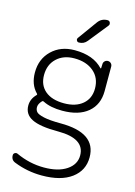

<svg xmlns="http://www.w3.org/2000/svg" viewBox="-143 -849 793 1130"><g transform="rotate(15 253.5 -284.5)"><path d="M88.9 -368.2Q88.9 -306.6 129.9 -272Q170.9 -237.3 245.1 -237.3Q316.4 -237.3 357.9 -272.5Q399.4 -307.6 399.4 -368.2Q399.4 -432.6 355 -470.7Q310.5 -508.8 237.3 -508.8Q170.9 -508.8 129.9 -470.2Q88.9 -431.6 88.9 -368.2ZM417 35.2Q417 -68.4 254.9 -68.4Q253.9 -68.4 252 -68.4Q144.5 -68.4 95.2 -92.8Q45.9 -117.2 45.9 -170.9Q45.9 -210.9 77.1 -242.2Q82 -247.1 76.2 -252Q33.2 -295.9 33.2 -369.1Q33.2 -451.2 87.4 -503.4Q141.6 -555.7 226.6 -555.7Q340.8 -555.7 399.4 -492.2Q400.4 -491.2 401.9 -491.7Q403.3 -492.2 403.3 -494.1L404.3 -518.6Q404.3 -529.3 412.1 -537.1Q419.9 -544.9 431.2 -544.9Q442.4 -544.9 450.2 -537.1Q458 -529.3 458 -517.6V-369.1Q458 -286.1 402.3 -239.3Q346.7 -192.4 246.1 -192.4Q174.8 -192.4 128.9 -215.8Q122.1 -219.7 117.2 -214.8Q97.7 -194.3 97.7 -174.8Q97.7 -158.2 107.4 -146.5Q117.2 -134.8 153.8 -126.5Q190.4 -118.2 256.8 -118.2Q473.6 -118.2 473.6 31.2Q473.6 111.3 409.2 159.2Q344.7 207 228.5 207Q140.6 207 59.6 174.8Q33.2 165 33.2 135.7Q33.2 126 41.5 121.1Q49.8 116.2 58.6 120.1Q140.6 158.2 228.5 158.2Q315.4 158.2 366.2 124Q417 89.8 417 35.2ZM367.2 -776.4Q377.9 -776.4 382.8 -766.6Q384.8 -761.7 384.8 -757.8Q384.8 -752.9 380.9 -747.1L286.1 -628.9Q267.6 -605.5 237.3 -605.5Q227.5 -605.5 223.6 -614.3Q221.7 -617.2 221.7 -621.1Q221.7 -626 224.6 -629.9L308.6 -746.1Q330.1 -776.4 367.2 -776.4Z"/></g></svg>

Font: Gen Jyuu Gothic Light
Style: Regular
Weight: 200
Designer: [Source Han Sans]
Ryoko NISHIZUKA  (kana & ideographs); Paul D. Hunt (Latin, Greek & Cyrillic); Wenlong ZHANG  (bopomofo
Version: Version 1.002.20150607